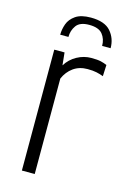

<svg xmlns="http://www.w3.org/2000/svg" viewBox="-100 -671 475 721"><g transform="rotate(15 137.0 -311.0)"><path d="M162 -622Q216 -622 239.5 -595Q263 -568 263 -530H230Q230 -557 215 -575.5Q200 -594 163 -594Q127 -594 113 -574.5Q99 -555 99 -530H67Q67 -551 74.5 -572Q82 -593 103 -607.5Q124 -622 162 -622ZM60 0V-470H100L105 -421Q121 -447 147.5 -461.5Q174 -476 203 -476Q227 -476 240 -473Q253 -470 264 -465L262 -421Q249 -426 235 -429Q221 -432 200 -432Q168 -432 145 -415.5Q122 -399 110 -371V0Z"/></g></svg>

Font: Smooch Sans Thin
Style: Regular
Weight: 400
Version: Version 1.010